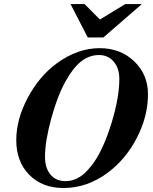

<svg xmlns="http://www.w3.org/2000/svg" viewBox="-20 -918 762 956"><path d="M476.1 -678.2Q579.6 -678.2 648.2 -612.8Q716.8 -547.4 716.8 -448.2Q716.8 -339.4 661.6 -231.9Q606.4 -124.5 515.1 -57.1Q413.6 18.1 295.9 18.1Q190.4 18.1 125.7 -47.6Q61 -113.3 61 -220.2Q61 -323.2 117.7 -430.4Q174.3 -537.6 263.2 -603Q366.2 -678.2 476.1 -678.2ZM473.1 -644Q424.8 -644 384.5 -612.5Q344.2 -581.1 307.1 -514.2Q266.6 -442.9 235.4 -328.6Q204.1 -214.4 204.1 -137.2Q204.1 -81.1 231.4 -48.6Q258.8 -16.1 306.2 -16.1Q346.2 -16.1 380.4 -39.1Q414.6 -62 449.2 -111.8Q498.5 -184.1 536.4 -309.1Q574.2 -434.1 574.2 -524.9Q574.2 -578.1 546.1 -611.1Q518.1 -644 473.1 -644ZM686.5 -897.9 494.6 -731.4H417L331.1 -897.9H400.9L477.5 -820.8L604 -897.9Z"/></svg>

Font: Accordance
Style: Bold-Italic
Weight: 700
Italic angle: -11°
Version: Version 1.2 (build January 31, 2020) Miklal Software Solutio